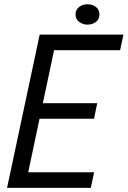

<svg xmlns="http://www.w3.org/2000/svg" viewBox="-20 -904 614 924"><path d="M202 -662.5 250.5 -711 180 -378 165 -407.5H448L432.5 -332.5H149.5L176.5 -362L105.5 -26.5L77 -75H433L417 0H14L171 -737.5H574L558 -662.5ZM401 -785.5Q378 -785.5 360.8 -798.8Q343.5 -812 343.5 -834.5Q343.5 -857.5 360.8 -870.5Q378 -883.5 401 -883.5Q424.5 -883.5 441.5 -870.5Q458.5 -857.5 458.5 -834.5Q458.5 -811.5 441.5 -798.5Q424.5 -785.5 401 -785.5Z"/></svg>

Font: Epilogue
Style: Italic
Weight: 400
Italic angle: -12°
Designer: Tyler Finck
Foundry: Etcetera Type Co
Version: Version 2.112